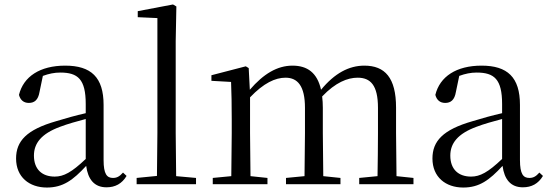

<svg xmlns="http://www.w3.org/2000/svg" viewBox="-20 -825 2462 860"><path d="M457 14C496 14 526 -2 547 -37L531 -52C515 -34 503 -28 486 -28C459 -28 444 -45 444 -108V-355C444 -479 388 -531 272 -531C159 -531 85 -482 65 -400C71 -377 86 -364 109 -364C134 -364 151 -377 157 -413L172 -485C199 -495 224 -500 250 -500C329 -500 364 -470 364 -359V-318C320 -308 273 -295 231 -282C99 -244 52 -193 52 -115C52 -32 111 15 190 15C262 15 307 -18 366 -82C374 -22 402 14 457 14ZM364 -113C301 -53 265 -34 225 -34C169 -34 132 -66 132 -128C132 -183 165 -226 249 -257C283 -270 323 -281 364 -292Z M682 0H858V-28L769 -36L767 -229V-641L770 -796L755 -805L597 -775V-748L685 -744V-229L683 -37L592 -28V0Z M1669 0H1832V-28L1756 -36L1754 -229V-343C1754 -477 1704 -531 1612 -531C1543 -531 1479 -497 1418 -423C1401 -499 1357 -531 1290 -531C1222 -531 1160 -494 1099 -423L1094 -520L1081 -528L927 -488V-463L1015 -458C1017 -408 1018 -358 1018 -290V-229L1016 -36L933 -28V0H1178V-28L1102 -36L1100 -229V-389C1161 -453 1213 -477 1259 -477C1313 -477 1346 -440 1346 -342V-229L1344 -36L1261 -28V0H1505V-28L1428 -36L1426 -229V-342C1426 -360 1425 -377 1423 -393C1483 -456 1537 -477 1582 -477C1639 -477 1673 -444 1673 -342V-229C1673 -173 1672 -92 1671 -36L1589 -28V0Z M2322 14C2361 14 2391 -2 2412 -37L2396 -52C2380 -34 2368 -28 2351 -28C2324 -28 2309 -45 2309 -108V-355C2309 -479 2253 -531 2137 -531C2024 -531 1950 -482 1930 -400C1936 -377 1951 -364 1974 -364C1999 -364 2016 -377 2022 -413L2037 -485C2064 -495 2089 -500 2115 -500C2194 -500 2229 -470 2229 -359V-318C2185 -308 2138 -295 2096 -282C1964 -244 1917 -193 1917 -115C1917 -32 1976 15 2055 15C2127 15 2172 -18 2231 -82C2239 -22 2267 14 2322 14ZM2229 -113C2166 -53 2130 -34 2090 -34C2034 -34 1997 -66 1997 -128C1997 -183 2030 -226 2114 -257C2148 -270 2188 -281 2229 -292Z"/></svg>

Font: Harano Aji Mincho KR
Style: Regular
Weight: 400
Foundry: Masamichi Hosoda
Version: HaranoAjiMinchoKR-Regular version 20230610;ttx 4.39.4